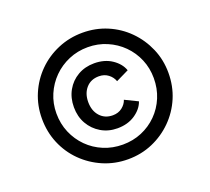

<svg xmlns="http://www.w3.org/2000/svg" viewBox="-129 -921 1202 1097"><g transform="rotate(-20 472.5 -372.5)"><path d="M473 12Q393 12 323 -18Q253 -48 200 -100.5Q147 -153 117.5 -223Q88 -293 88 -374Q88 -453 117.5 -522.5Q147 -592 199.5 -644.5Q252 -697 322.5 -727Q393 -757 473 -757Q553 -757 622.5 -727.5Q692 -698 744.5 -645Q797 -592 827 -522.5Q857 -453 857 -374Q857 -293 827.5 -223.5Q798 -154 745 -101Q692 -48 622.5 -18Q553 12 473 12ZM473 -77Q535 -77 588.5 -99.5Q642 -122 682.5 -162.5Q723 -203 745.5 -257Q768 -311 768 -374Q768 -435 745.5 -488.5Q723 -542 682.5 -582.5Q642 -623 588 -646Q534 -669 473 -669Q411 -669 357 -646Q303 -623 262.5 -582.5Q222 -542 199 -488.5Q176 -435 176 -374Q176 -311 199 -257Q222 -203 262.5 -162.5Q303 -122 357 -99.5Q411 -77 473 -77ZM476 -175Q421 -175 377 -201Q333 -227 307.5 -271.5Q282 -316 282 -373Q282 -430 307 -474.5Q332 -519 376 -544.5Q420 -570 476 -570Q539 -570 583.5 -540Q628 -510 643 -467L565 -429Q556 -455 532.5 -473Q509 -491 476 -491Q427 -491 398 -458Q369 -425 369 -373Q369 -320 398.5 -287Q428 -254 476 -254Q510 -254 533.5 -272.5Q557 -291 565 -316L643 -278Q628 -235 583.5 -205Q539 -175 476 -175Z"/></g></svg>

Font: Plus Jakarta Display Medium
Style: Regular
Weight: 500
Designer: Gumpita Rahayu
Foundry: Tokotype Studio
Version: Version 1.000